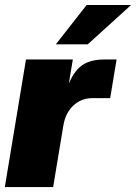

<svg xmlns="http://www.w3.org/2000/svg" viewBox="-20 -756 550 776"><path d="M-0.5 0 85 -515.6H274.4L258.8 -421.9H259.8Q282.7 -474.1 315.9 -494.9Q349.1 -515.6 402.3 -515.6H451.2L425.3 -359.4H354Q308.1 -359.4 276.1 -329.1Q244.1 -298.8 235.8 -247.1L194.8 0ZM205.6 -576.7 330.1 -735.8H509.8L334.5 -576.7Z"/></svg>

Font: Inter Display Black
Style: Italic
Weight: 900
Italic angle: -9.39999°
Designer: Rasmus Andersson
Foundry: rsms
Version: Version 4.000;git-a52131595